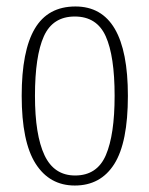

<svg xmlns="http://www.w3.org/2000/svg" viewBox="-20 -563 461 593"><path d="M211 10Q133 10 90 -57.5Q47 -125 47 -267Q47 -406 87.5 -474.5Q128 -543 213 -543Q375 -543 375 -267Q375 -123 333 -56.5Q291 10 211 10ZM212 -21Q280 -21 307 -84Q334 -147 334 -267Q334 -390 306.5 -451Q279 -512 211 -512Q143 -512 115.5 -451Q88 -390 88 -267Q88 -146 117.5 -83.5Q147 -21 212 -21Z"/></svg>

Font: Noto Serif Hebrew ExtraCondensed ExtraLight
Style: Regular
Weight: 200
Width: 2
Designer: Monotype Design Team
Foundry: Monotype Imaging Inc.
Version: Version 2.004; ttfautohint (v1.8.4.7-5d5b)